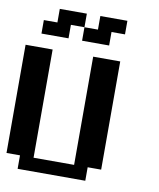

<svg xmlns="http://www.w3.org/2000/svg" viewBox="-98 -999 888 1075"><g transform="rotate(10 346.0 -461.5)"><path d="M76.7 0V-76.7H0V-691.9H153.8V-76.7H384.3V-691.9H538.1V-76.7H461.4V0ZM76.7 -769V-845.7H153.8V-922.9H307.6V-845.7H230.5V-769ZM307.6 -769V-845.7H384.3V-922.9H538.1V-845.7H461.4V-769Z"/></g></svg>

Font: Good Old DOS
Style: Regular
Weight: 400
Designer: Vasily Draigo
Foundry: Vasily Draigo
Version: 1.0